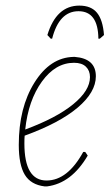

<svg xmlns="http://www.w3.org/2000/svg" viewBox="-20 -660 394 685"><path d="M161 -522 149 -535Q181 -640 263 -640Q305 -640 326 -614.5Q347 -589 351 -535L336 -522H331Q330 -620 260 -620Q191 -620 166 -522ZM293 -105Q235 -6 148 5H139Q90 -1 68.5 -36.5Q47 -72 47 -143Q47 -276 103 -365.5Q159 -455 242 -457H247Q322 -451 322 -388Q322 -331 257 -276Q192 -221 68 -176Q67 -167 67 -148Q67 -16 146 -16Q221 -16 277 -118H284ZM244 -436Q178 -436 129.5 -369Q81 -302 70 -198Q181 -239 241 -288Q301 -337 301 -385Q301 -408 286.5 -422Q272 -436 244 -436Z"/></svg>

Font: Alegreya Sans SC Thin
Style: Italic
Weight: 100
Italic angle: -7°
Designer: Juan Pablo del Peral
Foundry: Huerta Tipografica
Version: Version 2.007